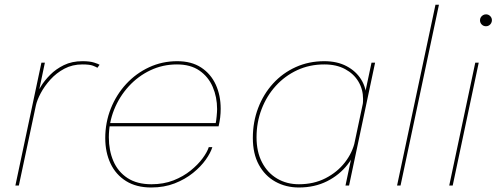

<svg xmlns="http://www.w3.org/2000/svg" viewBox="-20 -802 2146 830"><path d="M46.5 0 159 -531H174L144 -388H135.5Q142 -404 157 -428.8Q172 -453.5 196.8 -478.5Q221.5 -503.5 256.2 -520.5Q291 -537.5 336.5 -537.5Q368 -537.5 386.8 -531.5Q405.5 -525.5 410.5 -522L401 -509Q396 -512.5 381.8 -518Q367.5 -523.5 336 -523.5Q293 -523.5 258.2 -505Q223.5 -486.5 197.8 -458Q172 -429.5 156 -399.2Q140 -369 135 -345.5L61.5 0Z M447 -256 450.5 -270H919.5L912 -267Q914.5 -277.5 916.5 -298.5Q918.5 -319.5 918.5 -330.5Q918.5 -382.5 899.5 -426.5Q880.5 -470.5 842 -497Q803.5 -523.5 745 -523.5Q683.5 -523.5 630.2 -498.2Q577 -473 536.5 -428.8Q496 -384.5 473.2 -327.8Q450.5 -271 450.5 -208Q450.5 -151.5 470.2 -105.5Q490 -59.5 531 -32.5Q572 -5.5 634.5 -5.5Q687 -5.5 729.8 -22.2Q772.5 -39 804.2 -64.8Q836 -90.5 856 -117.8Q876 -145 882.5 -166H898Q890.5 -141.5 869.5 -111.8Q848.5 -82 814.5 -54.5Q780.5 -27 735 -9.2Q689.5 8.5 633.5 8.5Q569.5 8.5 525 -19.2Q480.5 -47 457.8 -95.2Q435 -143.5 435 -205Q435 -272.5 459 -332.8Q483 -393 525.5 -439Q568 -485 624.5 -511.2Q681 -537.5 746 -537.5Q808 -537.5 849.8 -510Q891.5 -482.5 912.8 -436Q934 -389.5 934 -332Q934 -313 931.8 -294.2Q929.5 -275.5 925 -256Z M1272 8.5Q1215.5 8.5 1170.2 -16.8Q1125 -42 1099 -89.8Q1073 -137.5 1073 -205.5Q1073 -275 1096 -335.2Q1119 -395.5 1160.5 -441Q1202 -486.5 1258.5 -512Q1315 -537.5 1382 -537.5Q1437.5 -537.5 1478.2 -516Q1519 -494.5 1541.5 -458Q1564 -421.5 1564 -376Q1564 -359.5 1562.5 -350Q1561 -340.5 1558 -327.5H1543Q1546.5 -340.5 1548 -349.5Q1549.5 -358.5 1549.5 -374Q1549.5 -415.5 1529.5 -449.2Q1509.5 -483 1472 -503.2Q1434.5 -523.5 1382 -523.5Q1318.5 -523.5 1265 -498.8Q1211.5 -474 1172 -430.5Q1132.5 -387 1110.8 -330Q1089 -273 1089 -208.5Q1089 -145.5 1112.8 -100Q1136.5 -54.5 1178 -30Q1219.5 -5.5 1272 -5.5Q1336.5 -5.5 1387.2 -31.5Q1438 -57.5 1471 -100Q1504 -142.5 1514.5 -191.5H1529Q1518 -136.5 1482.8 -91Q1447.5 -45.5 1393.8 -18.5Q1340 8.5 1272 8.5ZM1489 0H1473.5L1586 -531H1601.5Z M1877.5 -781.5 1711.5 0H1696.5L1862.5 -781.5Z M1922 0 2034.5 -531H2049.5L1937 0ZM2081 -688.5Q2070 -688.5 2062.5 -696Q2055 -703.5 2055 -714.5Q2055 -721.5 2058.5 -727.2Q2062 -733 2068 -736.5Q2074 -740 2081 -740Q2091.5 -740 2099 -732.5Q2106.5 -725 2106.5 -714.5Q2106.5 -707.5 2103 -701.5Q2099.5 -695.5 2093.8 -692Q2088 -688.5 2081 -688.5Z"/></svg>

Font: Epilogue Thin
Style: Italic
Weight: 250
Italic angle: -12°
Designer: Tyler Finck
Foundry: Etcetera Type Co
Version: Version 2.112